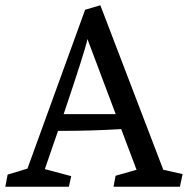

<svg xmlns="http://www.w3.org/2000/svg" viewBox="-34 -713 717 733"><path d="M663.1 -48.3 652.8 0H399.4L407.2 -42L487.3 -64.9L428.7 -220.2Q316.4 -213.4 208 -213.4H187.5L137.2 -67.4L237.8 -40.5L229 0H-13.7L-4.9 -46.4L70.8 -69.3L291 -675.8L349.1 -692.9L589.4 -64.9ZM407.7 -277.3 299.8 -564Q294.4 -530.8 209 -277.3Z"/></svg>

Font: Vesper Libre
Style: Regular
Weight: 400
Designer: Robert Keller & Kimya Gandhi
Foundry: Mota Italic
Version: Version 1.058